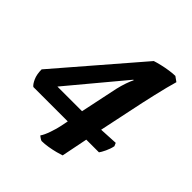

<svg xmlns="http://www.w3.org/2000/svg" viewBox="-207 -693 931 931"><g transform="rotate(45 258.0 -228.0)"><path d="M227 113Q224 113 215.5 107.5Q207 102 203 98Q214 83 225.5 50Q237 17 242 -9L249 -44H13Q2 -52 -8.5 -75.5Q-19 -99 -19 -133L337 -546Q352 -551 375 -556.5Q398 -562 422 -565.5Q446 -569 462 -569L487 -551Q481 -531 472.5 -498Q464 -465 456 -429.5Q448 -394 441 -363L392 -130L487 -135L494 -119Q490 -98 479.5 -76Q469 -54 462 -45H375L348 90Q337 94 316 99.5Q295 105 271 109Q247 113 227 113ZM94 -128H263L304 -323Q310 -349 318.5 -373.5Q327 -398 334 -411L331 -412Z"/></g></svg>

Font: Texturina Black
Style: Italic
Weight: 900
Italic angle: -11°
Designer: Guillermo Torres Carreño
Foundry: Omnibus-Type
Version: Version 1.002; ttfautohint (v1.8.3)